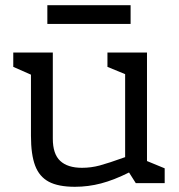

<svg xmlns="http://www.w3.org/2000/svg" viewBox="-20 -704 688 738"><path d="M613 -57V0H502L476 -41Q418 -12 368.5 1Q319 14 268 14Q204 14 167.5 -5.5Q131 -25 115 -67.5Q99 -110 99 -182V-417L31 -447V-502H183V-171Q183 -112 211.5 -85.5Q240 -59 295 -59Q330 -59 363.5 -68Q397 -77 461 -100V-419L393 -447V-502H545V-85ZM482 -612H162V-684H482Z"/></svg>

Font: Rhodium Libre
Style: Regular
Weight: 400
Designer: James Puckett
Foundry: Dunwich Type Founders
Version: Version 1.001; ttfautohint (v1.3)